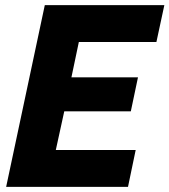

<svg xmlns="http://www.w3.org/2000/svg" viewBox="-20 -730 662 750"><path d="M155 -710H622L591 -566H288L259 -428H519L491 -295H231L198 -144H510L480 0H4Z"/></svg>

Font: Raleway Thin ExtraBold
Style: Italic
Weight: 800
Italic angle: -12°
Version: Version 4.026